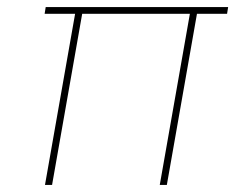

<svg xmlns="http://www.w3.org/2000/svg" viewBox="-20 -522 685 542"><path d="M107 0 192 -483H106L109 -502H624L621 -483H536L451 0H431L516 -483H212L127 0Z"/></svg>

Font: DM Sans 16pt Thin
Style: Italic
Weight: 250
Italic angle: -10°
Version: Version 4.004;gftools[0.9.30]